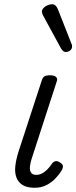

<svg xmlns="http://www.w3.org/2000/svg" viewBox="-20 -871 361 908"><path d="M144 17Q108 17 87 4Q66 -9 57.5 -32Q49 -55 52.5 -86Q56 -117 67 -152L177 -489Q182 -505 190 -510Q198 -515 218 -515Q236 -515 244.5 -507.5Q253 -500 249 -488L129 -118Q123 -99 121.5 -82Q120 -65 127 -54.5Q134 -44 151 -44Q167 -44 181 -52Q195 -60 206.5 -72.5Q218 -85 225 -96Q230 -104 239.5 -108Q249 -112 263 -103Q277 -95 277.5 -85.5Q278 -76 272 -66Q261 -47 242.5 -27.5Q224 -8 199.5 4.5Q175 17 144 17ZM291 -625Q285 -625 279.5 -629Q274 -633 268 -643L183 -799Q181 -804 179.5 -808.5Q178 -813 178 -817Q179 -826 186.5 -834Q194 -842 205.5 -846.5Q217 -851 227 -851Q244 -851 254 -827L318 -664Q320 -661 320.5 -657Q321 -653 321 -650Q320 -638 310.5 -631.5Q301 -625 291 -625Z"/></svg>

Font: Playwrite RO Light
Style: Regular
Weight: 300
Version: Version 1.002